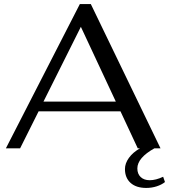

<svg xmlns="http://www.w3.org/2000/svg" viewBox="-20 -730 832 945"><path d="M792 166Q776 179 751.5 187Q727 195 700 195Q650 195 622.5 170Q595 145 595 102Q595 74 614.5 47Q634 20 669 0H658L573 -182H170L79 0H9L373 -710H427L770 0H740Q656 47 656 99Q656 126 672.5 141.5Q689 157 717 157Q747 157 783 140ZM550 -230 378 -598 194 -230Z"/></svg>

Font: Fahkwang
Style: Regular
Weight: 400
Version: Version 1.000; ttfautohint (v1.6)